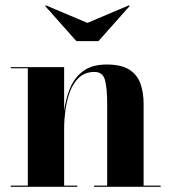

<svg xmlns="http://www.w3.org/2000/svg" viewBox="-20 -718 658 738"><path d="M316 -630 475.5 -697.5 478.5 -695 358.5 -560H273.5L153.5 -695L156 -697.5ZM21.5 -4.5H87V-455.5H21.5V-460H226.5V-291.5Q232 -335 248 -376Q264 -417 298 -443.5Q332 -470 390 -470Q446 -470 476.8 -450.5Q507.5 -431 519.8 -396.8Q532 -362.5 532 -319V-4.5H597.5V0H341.5V-4.5H392V-316.5Q392 -379.5 383.5 -410.5Q375 -441.5 343.5 -441.5Q307.5 -441.5 284.5 -420.5Q261.5 -399.5 249 -366Q236.5 -332.5 231.5 -294.8Q226.5 -257 226.5 -223V-4.5H277V0H21.5Z"/></svg>

Font: Bodoni* 36pt
Style: Bold
Weight: 700
Version: Version 2.3